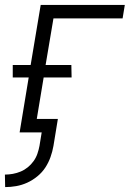

<svg xmlns="http://www.w3.org/2000/svg" viewBox="-37 -540 557 783"><path d="M-16 223 -17 172Q-1 172 15.5 169Q32 166 47.5 159.5Q63 153 76.5 142Q90 131 100 117Q110 103 115.5 87Q121 71 124 55L133 0H43L80 -224H15V-275H88L129 -520H472L463 -465H181L149 -275H254L255 -224H141L113 -55H199L181 55Q177 78 169 100.5Q161 123 148 143Q135 163 115.5 179Q96 195 74 205Q52 215 29 219Q6 223 -16 223Z"/></svg>

Font: Iosevka Light Oblique
Style: Regular
Weight: 300
Italic angle: -9°
Monospace: yes
Designer: Belleve Invis
Foundry: Belleve Invis
Version: Version 32.5.0; ttfautohint (v1.8.4)